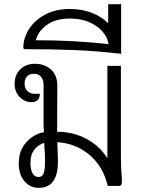

<svg xmlns="http://www.w3.org/2000/svg" viewBox="-20 -892 697 921"><path d="M564 -44 565 -20Q565 0 550 0H497Q475 -93 410 -148.5Q345 -204 255 -210L256 -180Q258 -140 258 -120Q258 -55 235.5 -23Q213 9 165 9Q124 9 97 -23Q70 -55 70 -108Q70 -169 105.5 -209Q141 -249 191 -258Q189 -278 189 -300V-485Q189 -508 177.5 -523Q166 -538 143 -538Q121 -538 109.5 -525.5Q98 -513 98 -491Q98 -468 111.5 -455Q125 -442 147 -442H171Q171 -402 130 -402Q99 -402 74.5 -426.5Q50 -451 50 -491Q50 -532 77 -559Q104 -586 147 -586Q194 -586 224.5 -558.5Q255 -531 255 -481L254 -260Q331 -260 394.5 -226Q458 -192 495 -133V-576H560V-138Q560 -86 564 -44ZM196 -122Q196 -153 193 -186L192 -207Q164 -198 145 -174.5Q126 -151 126 -111Q126 -79 136 -61Q146 -43 165 -43Q182 -43 189 -59.5Q196 -76 196 -122Z M561 -872V-634Q438 -648 334.5 -652Q231 -656 102 -656Q96 -656 94 -658Q92 -660 92 -665Q92 -708 118 -750.5Q144 -793 194.5 -821Q245 -849 316 -849Q372 -849 419 -831Q466 -813 499 -781V-872ZM501 -680Q492 -732 441 -767.5Q390 -803 316 -803Q246 -803 204 -772Q162 -741 152 -699Q339 -699 501 -680Z"/></svg>

Font: Krub
Style: Regular
Weight: 400
Designer: Ekaluck Peanpanawate
Foundry: Cadson Demak Co.,Ltd.
Version: Version 1.000; ttfautohint (v1.6)